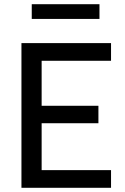

<svg xmlns="http://www.w3.org/2000/svg" viewBox="-20 -893 593 913"><path d="M82 0ZM178 -604V-390H448V-307H178V-84H508V0H82V-688H508V-604ZM131 -873H453V-803H131Z"/></svg>

Font: sheba-seeBold
Style: Regular
Weight: 600
Designer: Mohamed Galeb, the designers
Foundry: Kief Type Foundry
Version: Version 2.010; ttfautohint (v1.5.33-1714) -l 8 -r 50 -G 200 